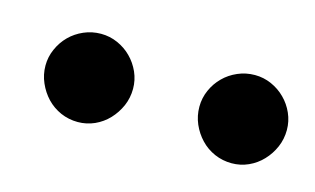

<svg xmlns="http://www.w3.org/2000/svg" viewBox="-35 -799 442 269"><g transform="rotate(15 186.5 -664.0)"><path d="M22.9 -665Q22.9 -677.7 28.1 -689.2Q33.2 -700.7 41.7 -709.2Q50.3 -717.8 62 -722.9Q73.7 -728 86.9 -728Q99.6 -728 111.1 -722.9Q122.6 -717.8 131.1 -709.2Q139.6 -700.7 144.8 -689.2Q149.9 -677.7 149.9 -665Q149.9 -651.9 144.8 -640.1Q139.6 -628.4 131.1 -619.4Q122.6 -610.4 111.1 -605.2Q99.6 -600.1 86.9 -600.1Q73.7 -600.1 62 -605.2Q50.3 -610.4 41.7 -619.4Q33.2 -628.4 28.1 -640.1Q22.9 -651.9 22.9 -665ZM246.1 -665Q246.1 -677.7 251.2 -689.2Q256.3 -700.7 264.9 -709.2Q273.4 -717.8 285.2 -722.9Q296.9 -728 310.1 -728Q322.8 -728 334.2 -722.9Q345.7 -717.8 354.2 -709.2Q362.8 -700.7 367.9 -689.2Q373 -677.7 373 -665Q373 -651.9 367.9 -640.1Q362.8 -628.4 354.2 -619.4Q345.7 -610.4 334.2 -605.2Q322.8 -600.1 310.1 -600.1Q296.9 -600.1 285.2 -605.2Q273.4 -610.4 264.9 -619.4Q256.3 -628.4 251.2 -640.1Q246.1 -651.9 246.1 -665Z"/></g></svg>

Font: Twentytwelve Slab
Style: TwentytwelveSlab
Weight: 400
Designer: Domenico Catapano
Version: Version 1.00 2012